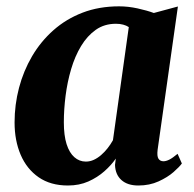

<svg xmlns="http://www.w3.org/2000/svg" viewBox="-20 -575 613 606"><path d="M477.5 -102.5Q475 -82 480.2 -74Q485.5 -66 496 -66Q504 -66 514.5 -71.2Q525 -76.5 540.5 -89.5L554 -59Q546.5 -48.5 527.8 -32Q509 -15.5 480.5 -2.5Q452 10.5 416.5 10.5Q382.5 10.5 363.2 -6.8Q344 -24 343 -54.5L345.5 -74.5Q331.5 -54 309.5 -34.5Q287.5 -15 258.8 -2.2Q230 10.5 194.5 10.5Q139.5 10.5 102 -15.5Q64.5 -41.5 45.2 -86.5Q26 -131.5 26 -188.5Q26 -244.5 40 -297.8Q54 -351 81.2 -397.5Q108.5 -444 148.5 -479.5Q188.5 -515 240.5 -535Q292.5 -555 356 -555Q384.5 -555 414.2 -548.5Q444 -542 465.5 -534L541.5 -554.5ZM386.5 -489.5Q379 -494.5 368.8 -497.2Q358.5 -500 346 -500Q309.5 -500 282.5 -481Q255.5 -462 236 -429.8Q216.5 -397.5 204.5 -356.8Q192.5 -316 187 -272.8Q181.5 -229.5 181.5 -189Q181.5 -147.5 190.2 -120Q199 -92.5 214.8 -78.8Q230.5 -65 251 -65Q264 -65 276 -70.5Q288 -76 299 -85.5Q310 -95 319.5 -107Q329 -119 336.5 -132.5Z"/></svg>

Font: Merriweather 48pt ExtraBold
Style: Italic
Weight: 800
Italic angle: -7.8°
Version: Version 2.101